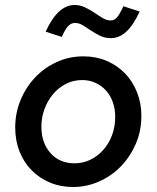

<svg xmlns="http://www.w3.org/2000/svg" viewBox="-20 -740 629 770"><path d="M41 0ZM41 -229Q41 -286 62 -337.5Q83 -389 120 -428.5Q157 -468 207 -491Q257 -514 315 -514Q365 -514 407.5 -496Q450 -478 481 -446Q512 -414 529.5 -370Q547 -326 547 -275Q547 -215 524.5 -163Q502 -111 464.5 -72.5Q427 -34 377 -12Q327 10 273 10Q223 10 181 -7.5Q139 -25 107.5 -56.5Q76 -88 58.5 -132Q41 -176 41 -229ZM279 -85Q312 -85 341.5 -99Q371 -113 393.5 -138Q416 -163 429 -197Q442 -231 442 -272Q442 -303 432.5 -330Q423 -357 405.5 -376.5Q388 -396 363.5 -407.5Q339 -419 310 -419Q274 -419 244 -403.5Q214 -388 192 -361.5Q170 -335 158 -301.5Q146 -268 146 -232Q146 -167 182.5 -126Q219 -85 279 -85ZM228 -592Q211 -597 195 -602.5Q179 -608 163 -613Q212 -720 279 -720Q301 -720 321 -710.5Q341 -701 358.5 -689Q376 -677 392 -667.5Q408 -658 424 -658Q438 -658 448.5 -669.5Q459 -681 475 -715Q491 -710 507 -704.5Q523 -699 540 -694Q492 -587 425 -587Q401 -587 381.5 -596.5Q362 -606 345 -617.5Q328 -629 312.5 -638.5Q297 -648 281 -648Q264 -648 252 -634Q240 -620 228 -592Z"/></svg>

Font: Rosa Sans Medium
Style: Italic
Weight: 500
Italic angle: -12°
Designer: Pentagram / MCKL
Foundry: Pentagram / MCKL
Version: Version 1.005;September 16, 2019;FontCreator 11.5.0.2425 64-